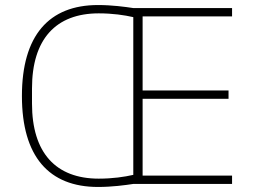

<svg xmlns="http://www.w3.org/2000/svg" viewBox="-20 -730 1011 762"><path d="M509 0C476 5 425 12 369 12C174 12 67 -109 67 -349C67 -589 174 -710 369 -710C425 -710 476 -703 509 -698H901V-665H546V-371H887V-338H546V-33H901V0ZM372 -21C427 -21 474 -28 509 -36V-662C474 -670 427 -677 372 -677C201 -677 107 -574 107 -379V-319C107 -124 201 -21 372 -21Z"/></svg>

Font: Plexus Sans ExtraLight
Style: Regular
Weight: 250
Version: Version 2.001;PS 002.001;hotconv 1.0.70;makeotf.lib2.5.58329